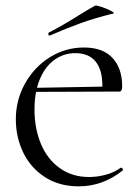

<svg xmlns="http://www.w3.org/2000/svg" viewBox="-20 -647 479 679"><path d="M36 -225Q36 -294 69 -352.5Q102 -411 157 -445Q212 -479 277 -479Q344 -479 378 -442Q412 -405 412 -342Q412 -332 409.5 -327.5Q407 -323 400 -323H341Q342 -331 342 -345Q342 -400 318 -429.5Q294 -459 246 -459Q205 -459 172 -435Q139 -411 120.5 -366Q102 -321 102 -260Q102 -192 125 -137.5Q148 -83 192 -52Q236 -21 295 -21Q324 -21 354 -29Q384 -37 407 -54H408Q411 -54 413.5 -50.5Q416 -47 414 -44Q343 12 259 12Q188 12 137.5 -21.5Q87 -55 61.5 -109Q36 -163 36 -225ZM81 -336 360 -341V-323L82 -322ZM156 -521Q152 -521 151 -525.5Q150 -530 153 -532Q204 -558 262 -595Q298 -617 316 -627Q320 -629 339.5 -622.5Q359 -616 373.5 -608Q388 -600 380 -599Q318 -584 266.5 -565.5Q215 -547 158 -522Z"/></svg>

Font: Cormorant Unicase
Style: Regular
Weight: 400
Designer: Christian Thalmann (Catharsis Fonts)
Foundry: Catharsis Fonts
Version: Version 4.000